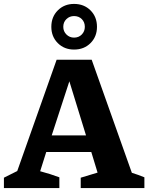

<svg xmlns="http://www.w3.org/2000/svg" viewBox="-34 -960 757 980"><path d="M639 -78Q656 -73 672 -67Q688 -61 703 -55V0H378V-53L464 -79L432 -184H202L171 -86Q197 -79 221 -71.5Q245 -64 269 -55V0H-14V-53L54 -87L255 -655H434ZM230 -269H405L320 -545ZM344 -707Q294 -707 261 -740Q228 -773 228 -823Q228 -874 261 -907Q294 -940 344 -940Q395 -940 428 -907Q461 -874 461 -823Q461 -773 428 -740Q395 -707 344 -707ZM344 -768Q368 -768 383.5 -784Q399 -800 399 -823Q399 -847 383.5 -862.5Q368 -878 344 -878Q321 -878 305 -862.5Q289 -847 289 -823Q289 -800 305 -784Q321 -768 344 -768Z"/></svg>

Font: Piazzolla
Style: Bold
Weight: 700
Designer: Juan Pablo del Peral
Foundry: Huerta Tipografica
Version: Version 1.330